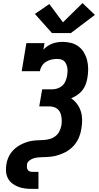

<svg xmlns="http://www.w3.org/2000/svg" viewBox="-20 -1013 640 1238"><path d="M186 205Q163 205 140 202Q117 199 96.5 191Q76 183 58.5 169.5Q41 156 31 136.5Q21 117 19 94Q17 71 21 47Q24 28 31 9.5Q38 -9 50 -26Q62 -43 78 -56.5Q94 -70 112 -79.5Q130 -89 149 -95.5Q168 -102 187 -105Q206 -108 225.5 -108.5Q245 -109 264.5 -110.5Q284 -112 303 -117.5Q322 -123 338.5 -136Q355 -149 363.5 -167.5Q372 -186 376 -205Q378 -219 378 -234Q378 -249 375.5 -263Q373 -277 367 -289.5Q361 -302 350.5 -310.5Q340 -319 326 -323Q312 -327 298 -327H233L252 -437H316Q334 -437 351.5 -443Q369 -449 382.5 -461.5Q396 -474 403 -491.5Q410 -509 413 -526Q415 -539 415.5 -551.5Q416 -564 414 -576Q412 -588 407 -599.5Q402 -611 393.5 -619Q385 -627 373 -630Q361 -633 348 -633Q330 -633 312 -629Q294 -625 277.5 -615Q261 -605 250.5 -588.5Q240 -572 237 -554H120L150 -735H267L260 -693Q272 -706 287 -716Q302 -726 318 -732Q334 -738 351 -740.5Q368 -743 384 -743Q412 -743 439 -736Q466 -729 487 -713Q508 -697 521.5 -674Q535 -651 541.5 -625Q548 -599 548.5 -570.5Q549 -542 544 -514Q541 -493 533.5 -471.5Q526 -450 512 -432Q498 -414 479 -401Q460 -388 439 -379Q461 -364 477 -342.5Q493 -321 501 -295.5Q509 -270 509.5 -241.5Q510 -213 505 -185Q503 -171 499.5 -157.5Q496 -144 490.5 -130.5Q485 -117 477.5 -104Q470 -91 460.5 -79.5Q451 -68 439.5 -58Q428 -48 415.5 -40Q403 -32 389.5 -26Q376 -20 362 -15Q348 -10 334.5 -7Q321 -4 306.5 -2.5Q292 -1 278.5 -0.5Q265 0 250.5 0.5Q236 1 222 2.5Q208 4 194.5 8.5Q181 13 168.5 23Q156 33 154 47Q153 56 153.5 65Q154 74 158 81Q162 88 170 91.5Q178 95 186 95H228V205ZM315 -800 205 -923 298 -987 386 -869 512 -993 592 -917 437 -800Z"/></svg>

Font: Iosevka Slab XBdEx
Style: Italic
Weight: 800
Width: 7
Italic angle: -9°
Monospace: yes
Designer: Belleve Invis
Foundry: Belleve Invis
Version: Version 11.1.1; ttfautohint (v1.8.3)